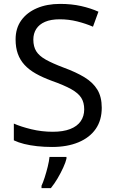

<svg xmlns="http://www.w3.org/2000/svg" viewBox="-20 -744 589 985"><path d="M502 -191Q502 -127 471 -82.5Q440 -38 382.5 -14Q325 10 247 10Q207 10 170.5 6Q134 2 104 -5.5Q74 -13 51 -24V-110Q87 -94 140.5 -81Q194 -68 251 -68Q304 -68 340 -82Q376 -96 394 -122Q412 -148 412 -183Q412 -218 397 -242Q382 -266 345.5 -286.5Q309 -307 244 -330Q198 -347 163.5 -366.5Q129 -386 106 -411Q83 -436 71.5 -468Q60 -500 60 -542Q60 -599 89 -639.5Q118 -680 169.5 -702Q221 -724 288 -724Q347 -724 396 -713Q445 -702 485 -684L457 -607Q420 -623 376.5 -634Q333 -645 286 -645Q241 -645 211 -632Q181 -619 166 -595.5Q151 -572 151 -541Q151 -505 166 -481Q181 -457 215 -438Q249 -419 307 -397Q370 -374 413.5 -347.5Q457 -321 479.5 -284Q502 -247 502 -191ZM321 70Q317 88 304.5 115.5Q292 143 275.5 171Q259 199 241 221H193V209Q201 192 209.5 165.5Q218 139 225 110.5Q232 82 234 61H321Z"/></svg>

Font: Noto Sans Kannada
Style: Regular
Weight: 400
Designer: Jelle Bosma - Monotype Design Team
Foundry: Monotype Imaging Inc.
Version: Version 2.003